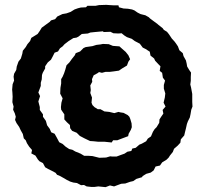

<svg xmlns="http://www.w3.org/2000/svg" viewBox="-20 -709 848 791"><path d="M385 59 370 61H355L337 59L326 53L314 54L297 45L282 43L269 39L255 32L245 26L227 16L215 11L209 3L194 -5L178 -13L166 -20L157 -37L142 -45L136 -52L126 -68L109 -77L112 -91L100 -105L91 -119L86 -131L78 -139L74 -157L65 -173L59 -186L48 -202L42 -215L45 -228L41 -242L34 -257L36 -270L31 -288L32 -311L31 -329L30 -340L32 -362L38 -377L36 -393L38 -405L47 -421L49 -435L56 -455L66 -468L72 -488L74 -500L86 -515L93 -527L104 -540L109 -553L135 -569L144 -582L152 -595L167 -606L185 -619L190 -625L207 -630L216 -641L237 -651L254 -654L271 -660L287 -670L301 -675L313 -678L334 -679L340 -685H355H373L388 -688L418 -689L432 -688L449 -687H468L470 -679L489 -674L507 -673L524 -670L534 -666L547 -657L559 -651L579 -646L593 -638L598 -633L610 -624L629 -610L631 -608L650 -593L655 -586L668 -578L676 -568L688 -550L699 -538L705 -530L713 -518L719 -502L733 -490L736 -478L746 -460L749 -447L751 -435L760 -420L767 -410L766 -392V-376L764 -361L767 -349L772 -322V-307V-289L773 -270L768 -257L765 -239L762 -225L754 -209L750 -198L746 -180L742 -164L739 -151L725 -135L723 -121L712 -109L697 -96L692 -83L680 -68L675 -60L666 -51L648 -40L639 -27L621 -23L613 -7L601 2L583 7L568 16L565 21L542 28L529 37L516 40L496 47L480 48L474 50L450 59L433 55L415 62ZM417 -60 434 -65 443 -64H460L479 -71L493 -76L505 -84L521 -87L525 -97L539 -100L554 -113L564 -117L582 -127L589 -138L602 -147L610 -166L617 -177L625 -185L636 -203L637 -217L644 -228L653 -241L650 -256L662 -270L654 -286L659 -307L661 -324L655 -344V-359L660 -377L651 -389L648 -409L638 -417L641 -436L634 -443L619 -459L615 -468L600 -480L597 -496L580 -507L568 -513L556 -529L535 -540L523 -549L503 -556L492 -563L481 -572L468 -571L447 -572L435 -578L407 -577L404 -580L371 -577L352 -575L342 -571L317 -569L303 -558L295 -554L282 -552L263 -540L246 -527L238 -518L227 -510L219 -497L205 -492L197 -476L190 -463L177 -452L166 -436V-427L156 -409L153 -400L152 -382L148 -368V-355L138 -328L145 -313L138 -291L144 -268V-256L157 -238V-228L169 -211L174 -193L185 -178L191 -164L205 -158L214 -142L224 -123L238 -116L250 -105L265 -95L278 -92L290 -85L312 -76L327 -67H346L361 -66L373 -63L389 -59ZM385 -125 366 -127 351 -128 328 -139 309 -149 296 -162 277 -170 269 -181 268 -194 256 -205 245 -217V-238L232 -257L231 -268L233 -286L238 -304L228 -323L229 -347L232 -365V-383L238 -393L244 -407L249 -422L254 -440L266 -452L276 -466L288 -481L292 -490L310 -497L324 -511L333 -515L361 -519L377 -524L394 -526L404 -528L428 -527L445 -520L472 -518L482 -509L498 -495L509 -481L516 -465L509 -455L503 -439L483 -427L470 -418L449 -415L433 -413H415L400 -409L388 -412L381 -407L366 -399L359 -383L360 -372L352 -357L354 -338L352 -326L359 -307L357 -286L361 -276L370 -267L377 -263L383 -259H394L410 -250L430 -248L451 -243L468 -248L476 -246L489 -244L506 -235L513 -228L517 -218L522 -201L523 -185L519 -174L510 -158L508 -148L484 -139L463 -131H446L440 -122L411 -125Z"/></svg>

Font: Winky Rough SemiBold
Style: Regular
Weight: 600
Designer: Simon Atzbach
Foundry: typofactur
Version: Version 1.206; ttfautohint (v1.8.4.7-5d5b)